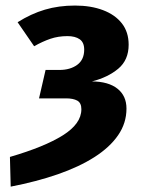

<svg xmlns="http://www.w3.org/2000/svg" viewBox="-20 -569 521 698"><path d="M252.8 -548.8Q310.6 -548.8 354.5 -532.1Q398.4 -515.5 423.1 -484Q447.7 -452.5 447.7 -406.5Q447.7 -350.9 410 -319.3Q372.2 -287.7 314.3 -273Q374.2 -272.6 407 -246.6Q439.8 -220.7 439.8 -174.3Q439.8 -121.6 409.5 -77.6Q379.3 -33.6 323.4 2.1Q267.6 37.7 190.3 64.5Q113 91.3 18.9 109.5L16.1 1.5Q79.1 -16.9 127.1 -36.5Q175.1 -56.1 208.4 -77Q241.7 -97.9 258.7 -121.5Q275.8 -145.2 275.8 -172Q275.8 -194.9 260.9 -203.2Q246 -211.4 220.3 -211.4H121.9L145.7 -314.7H195.9Q235.3 -314.7 260.7 -333.3Q286.1 -352 286.1 -388.6Q286.1 -414.9 269.7 -426.3Q253.3 -437.7 225.4 -437.7Q191.7 -437.7 163.3 -428Q134.8 -418.3 104.1 -400.9L44 -488.2Q93.2 -519.1 143.2 -533.9Q193.3 -548.8 252.8 -548.8Z"/></svg>

Font: Fira Sans Variable
Style: Italic
Weight: 397
Italic angle: -8°
Designer: Carrois Corporate & Edenspiekermann AG
Foundry: Carrois Corporate GbR & Edenspiekermann AG
Version: Version 4.202